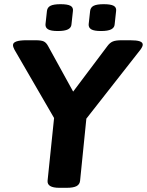

<svg xmlns="http://www.w3.org/2000/svg" viewBox="-20 -894 701 916"><path d="M263 2Q204 2 207 -32L238 -331L49 -657Q42 -670 42 -679Q42 -702 107 -702H149Q178 -702 189.5 -696Q201 -690 209 -675L329 -457L493 -675Q504 -690 518 -696Q532 -702 561 -702H600Q632 -702 646.5 -697Q661 -692 661 -681Q661 -672 650 -657L392 -328L362 -31Q360 -14 345 -6Q330 2 298 2ZM462 -746Q429 -746 415.5 -754Q402 -762 403 -778L410 -842Q412 -859 427 -866.5Q442 -874 475 -874Q508 -874 522 -866.5Q536 -859 534 -842L527 -778Q526 -762 510.5 -754Q495 -746 462 -746ZM256 -746Q223 -746 209.5 -754Q196 -762 197 -778L204 -842Q206 -859 221 -866.5Q236 -874 269 -874Q302 -874 316 -866.5Q330 -859 328 -842L321 -778Q320 -762 304.5 -754Q289 -746 256 -746Z"/></svg>

Font: Asap Semi Expanded Semi Expanded Regular
Style: Bold Italic
Weight: 700
Width: 6
Italic angle: -6°
Designer: Pablo Cosgaya
Foundry: Omnibus-Type
Version: Version 3.001; ttfautohint (v1.8.4.7-5d5b)